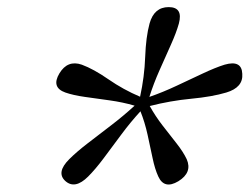

<svg xmlns="http://www.w3.org/2000/svg" viewBox="-20 -784 685 527"><path d="M222 -299.5Q186 -263.5 159.5 -287Q133.5 -310.5 170 -347Q190 -367 220.5 -390.5Q251 -414 285 -440Q319 -466 349.5 -494Q317 -503.5 281 -508.5Q245 -513.5 213 -518Q181 -522.5 159.5 -530Q120 -544 143 -582.5Q165.5 -620 204.5 -606.5Q237 -594.5 277.8 -566.2Q318.5 -538 364.5 -518.5Q376.5 -573 378.5 -627.8Q380.5 -682.5 390.5 -719.5Q403 -764.5 443 -764.5Q483 -764.5 471 -719.5Q464 -694.5 449.2 -661.5Q434.5 -628.5 418 -591.5Q401.5 -554.5 390 -518Q427.5 -531 465.2 -548.8Q503 -566.5 537 -582.5Q571 -598.5 596.5 -606.5Q643.5 -620 645 -581.5Q648 -544 601 -530Q562.5 -518.5 505 -513Q447.5 -507.5 391 -493Q406.5 -465 426.5 -439.2Q446.5 -413.5 464.8 -390.2Q483 -367 492.5 -347Q508.5 -310.5 469.5 -286.5Q431 -263.5 414.5 -299.5Q405 -320 398.8 -350.2Q392.5 -380.5 385 -414.5Q377.5 -448.5 365.5 -478.5Q338 -448.5 312.8 -414.5Q287.5 -380.5 264.8 -350Q242 -319.5 222 -299.5Z"/></svg>

Font: Fraunces 9pt S100 Light
Style: Italic
Weight: 300
Italic angle: -16°
Version: Version 1.000; ttfautohint (v1.8.3)